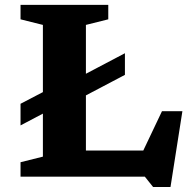

<svg xmlns="http://www.w3.org/2000/svg" viewBox="-20 -727 795 790"><path d="M681.5 42.5H610L576 0H64.5V-59.5L156.5 -82.5V-259.5L64.5 -211V-300L156.5 -348V-624.5L64.5 -647.5V-707H425.5V-647.5L333.5 -624.5V-423.5L494 -508V-419L333.5 -334.5V-107.5H569.5L646.5 -269.5H730.5Z"/></svg>

Font: Newsreader Caption SemiBold
Style: Regular
Weight: 600
Designer: Hugues Gentile
Foundry: Production Type
Version: Version 1.001